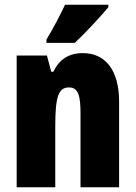

<svg xmlns="http://www.w3.org/2000/svg" viewBox="-20 -786 569 806"><path d="M435 -756V-766H253C232 -722 207 -673 175 -620V-606H294C344 -653 407 -722 435 -756ZM328 -563C269 -563 229 -537 204 -485H195L177 -553H50V0H212V-253C212 -378 224 -419 270 -419C310 -419 318 -381 318 -308V0H480V-360C480 -489 424 -563 328 -563Z"/></svg>

Font: Noto Sans Georgian ExtraCondensed Black
Style: Regular
Weight: 900
Width: 2
Designer: Monotype Design Team, Akaki Razmadze
Foundry: Google LLC
Version: Version 2.005